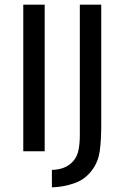

<svg xmlns="http://www.w3.org/2000/svg" viewBox="-20 -650 527 825"><path d="M172 -630V0H80V-630ZM415 -630V-115Q415 -45 408.5 0Q402 45 377 79Q347 121 299 137.5Q251 154 203 155V80Q262 79 294 43Q312 23 317.5 -6Q323 -35 323 -67V-630Z"/></svg>

Font: Mukta
Style: Regular
Weight: 400
Designer: Girish Dalvi and Yashodeep Gholap
Foundry: Ek Type
Version: Version 2.538;PS 1.001;hotconv 16.6.51;makeotf.lib2.5.65220;